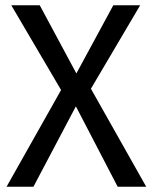

<svg xmlns="http://www.w3.org/2000/svg" viewBox="-20 -709 580 729"><path d="M325.2 -372.1 535.2 0H426.8L268.1 -305.2L106.9 0H4.9L211.9 -367.2L22.9 -689H130.9L270 -430.2L410.2 -689H512.2Z"/></svg>

Font: FiraGO
Style: Regular
Weight: 400
Designer: bBox Type
Foundry: bBox Type GmbH
Version: Version 1.001;PS 001.001;hotconv 1.0.88;makeotf.lib2.5.64775